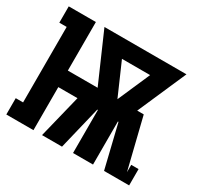

<svg xmlns="http://www.w3.org/2000/svg" viewBox="-120 -672 841 815"><g transform="rotate(30 300.0 -265.0)"><path d="M-1 0V-80H35V-450H-1V-530H132V-292H278L174 -530H576L472 -292H504L565 -44V-80H601V0H478L427 -211H424V0H326V-211H323L272 0H174L226 -211H132V0ZM375 -292 444 -450H306Z"/></g></svg>

Font: Iosevka Curly Slab HvEx
Style: Regular
Weight: 900
Width: 7
Monospace: yes
Designer: Belleve Invis
Foundry: Belleve Invis
Version: Version 11.1.0; ttfautohint (v1.8.3)